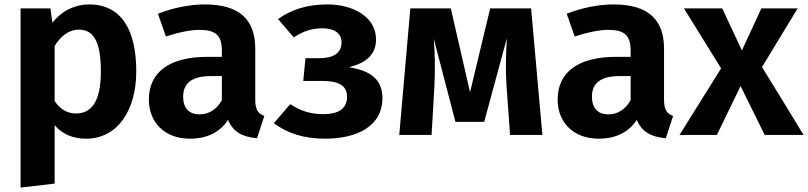

<svg xmlns="http://www.w3.org/2000/svg" viewBox="-20 -610 3653 868"><path d="M382 -590C324 -590 262 -565 217 -507L208 -572H73V238L227 220V-44C262 -3 311 17 369 17C512 17 596 -112 596 -287C596 -472 531 -590 382 -590ZM324 -97C284 -97 252 -116 227 -153V-402C254 -446 291 -476 336 -476C399 -476 436 -430 436 -286C436 -152 394 -97 324 -97Z M1134 -159V-390C1134 -519 1065 -590 906 -590C841 -590 766 -576 694 -548L730 -445C787 -464 843 -475 881 -475C952 -475 983 -453 983 -381V-353H917C748 -353 653 -285 653 -160C653 -56 725 17 839 17C907 17 970 -6 1011 -68C1034 -12 1078 9 1142 15L1175 -86C1148 -96 1134 -112 1134 -159ZM882 -93C834 -93 808 -122 808 -173C808 -235 849 -266 933 -266H983V-157C960 -116 925 -93 882 -93Z M1460 -590C1369 -590 1298 -567 1237 -524L1308 -441C1348 -467 1385 -482 1439 -482C1487 -482 1524 -463 1524 -418C1524 -369 1485 -347 1426 -347H1361L1351 -244H1438C1506 -244 1549 -226 1549 -173C1549 -116 1506 -94 1443 -94C1384 -94 1343 -107 1292 -139L1218 -53C1277 -9 1351 17 1449 17C1598 17 1709 -42 1709 -166C1709 -251 1655 -291 1557 -306C1640 -326 1680 -367 1680 -432C1680 -532 1579 -590 1460 -590Z M2381 -572H2196L2105 -193L2018 -572H1835L1785 0H1931L1944 -221C1947 -292 1947 -360 1941 -435L2039 -59H2169L2271 -436C2267 -352 2265 -292 2270 -220L2286 0H2432Z M2982 -159V-390C2982 -519 2913 -590 2754 -590C2689 -590 2614 -576 2542 -548L2578 -445C2635 -464 2691 -475 2729 -475C2800 -475 2831 -453 2831 -381V-353H2765C2596 -353 2501 -285 2501 -160C2501 -56 2573 17 2687 17C2755 17 2818 -6 2859 -68C2882 -12 2926 9 2990 15L3023 -86C2996 -96 2982 -112 2982 -159ZM2730 -93C2682 -93 2656 -122 2656 -173C2656 -235 2697 -266 2781 -266H2831V-157C2808 -116 2773 -93 2730 -93Z M3425 -307 3586 -572H3422L3334 -382L3245 -572H3072L3240 -301L3052 0H3221L3328 -221L3437 0H3613Z"/></svg>

Font: Glow Sans SC Normal
Style: Bold
Weight: 700
Designer: Ryoko NISHIZUKA (kana, bopomofo & ideographs); Paul D. Hunt (Latin, Greek & Cyrillic); Sandoll Communications, Soo-young
Version: Version 0.93